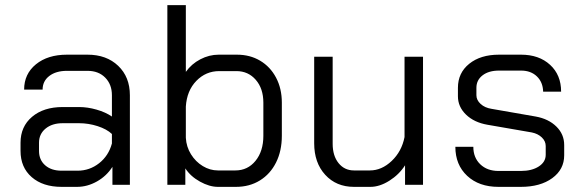

<svg xmlns="http://www.w3.org/2000/svg" viewBox="-20 -720 2264 748"><path d="M60 -132V-164Q60 -227 105 -265Q150 -303 224 -303H288Q321 -303 356 -293Q391 -283 416 -266V-349Q416 -391 390 -417.5Q364 -444 321 -444H241Q198 -444 172 -424Q146 -404 146 -371H74Q74 -432 120 -469.5Q166 -507 241 -507H321Q395 -507 440.5 -463.5Q486 -420 486 -349V0H418V-70Q395 -34 357.5 -13Q320 8 280 8H220Q147 8 103.5 -30Q60 -68 60 -132ZM282 -55Q329 -55 366 -84Q403 -113 416 -161V-198Q396 -217 360.5 -228.5Q325 -240 288 -240H224Q183 -240 157.5 -219Q132 -198 132 -164V-132Q132 -97 156 -76Q180 -55 220 -55Z M702 -64V0H632V-700H704V-440Q726 -471 760.5 -489Q795 -507 832 -507H903Q954 -507 993.5 -483.5Q1033 -460 1055.5 -417.5Q1078 -375 1078 -320V-191Q1078 -132 1055.5 -87Q1033 -42 992.5 -17Q952 8 899 8H829Q796 8 759 -12.5Q722 -33 702 -64ZM897 -56Q945 -56 975.5 -93.5Q1006 -131 1006 -191V-320Q1006 -375 976.5 -409Q947 -443 901 -443H834Q782 -443 745 -405Q708 -367 704 -305V-183Q706 -148 724 -119Q742 -90 770 -73Q798 -56 829 -56Z M1204 -162V-499H1276V-160Q1276 -113 1299 -84.5Q1322 -56 1359 -56H1421Q1467 -56 1506 -93Q1545 -130 1556 -186V-499H1628V0H1558V-76Q1535 -40 1497 -16Q1459 8 1423 8H1359Q1290 8 1247 -39Q1204 -86 1204 -162Z M1754 -148H1824Q1824 -106 1851 -80Q1878 -54 1922 -54H2009Q2052 -54 2079 -71.5Q2106 -89 2106 -117V-151Q2106 -170 2091 -184.5Q2076 -199 2052 -204L1879 -234Q1827 -243 1795.5 -273.5Q1764 -304 1764 -345V-378Q1764 -436 1808 -471.5Q1852 -507 1924 -507H2010Q2080 -507 2123 -467.5Q2166 -428 2166 -363H2096Q2095 -400 2071.5 -422.5Q2048 -445 2010 -445H1924Q1884 -445 1860 -426.5Q1836 -408 1836 -378V-349Q1836 -330 1852.5 -315Q1869 -300 1895 -296L2067 -266Q2117 -257 2147.5 -227Q2178 -197 2178 -155V-115Q2178 -60 2131.5 -26Q2085 8 2009 8H1922Q1846 8 1800 -35Q1754 -78 1754 -148Z"/></svg>

Font: Bai Jamjuree
Style: Regular
Weight: 400
Designer: Katatrad Aksorn Co.,Ltd.
Foundry: Cadson Demak Co.,Ltd.
Version: Version 1.000; ttfautohint (v1.6)